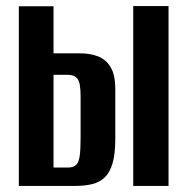

<svg xmlns="http://www.w3.org/2000/svg" viewBox="-20 -611 607 631"><path d="M41.9 0V-590.4H155.9V-435.7H243.8Q276.7 -435.7 302.5 -425.6Q328.4 -415.6 343.6 -390.3Q358.9 -365.1 358.9 -317.6V-154.6Q358.9 -104.6 349.8 -74Q340.8 -43.5 323.9 -27.7Q307 -11.9 282.8 -5.9Q258.6 0 227.7 0ZM155.9 -60.3H202.5Q221 -60.3 230 -68.9Q239.1 -77.6 242 -98.9Q244.9 -120.3 244.9 -158.7V-292.9Q244.9 -316.1 242.3 -332Q239.7 -347.9 230.5 -356.5Q221.3 -365.2 201.2 -365.2H155.9ZM417.9 0V-591H533.9V0Z"/></svg>

Font: Alumni Sans SC Thin
Style: Regular
Weight: 100
Designer: Robert E. Leuschke
Foundry: Robert E. Leuschke
Version: Version 1.018